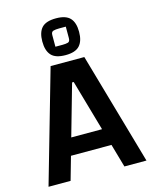

<svg xmlns="http://www.w3.org/2000/svg" viewBox="-127 -950 826 1034"><g transform="rotate(-15 286.0 -433.0)"><path d="M13 0 192 -625H380L559 0H436L290 -510H281L136 0ZM111 -130V-225H463V-130ZM286 -661Q230 -661 206.5 -687Q183 -713 183 -764Q183 -815 206.5 -840.5Q230 -866 286 -866Q341 -866 364.5 -840.5Q388 -815 388 -764Q388 -713 364.5 -687Q341 -661 286 -661ZM244 -719H284Q303 -719 314.5 -722.5Q326 -726 326 -745V-809H289Q269 -809 256.5 -805.5Q244 -802 244 -784Z"/></g></svg>

Font: Changa ExtraLight Medium
Style: Regular
Weight: 500
Version: Version 3.002; ttfautohint (v1.8.2)